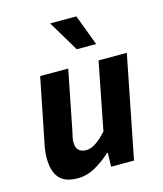

<svg xmlns="http://www.w3.org/2000/svg" viewBox="-110 -805 765 899"><g transform="rotate(-15 272.5 -355.0)"><path d="M431 0H320L322 -67H318Q284 -35 242.5 -11.5Q201 12 156 12Q94 12 66.5 -20.5Q39 -53 39 -116Q39 -133 41 -150Q43 -167 47 -186L109 -496H245L187 -203Q183 -188 181 -177Q179 -166 179 -156Q179 -105 229 -105Q271 -105 328 -169L392 -496H529ZM218 -722H345L401 -573H307Z"/></g></svg>

Font: mr_Source Sans Pro
Style: Bold Italic
Weight: 700
Italic angle: -11°
Designer: Paul D. Hunt
Foundry: Adobe Systems Incorporated
Version: Version 1.036;July 10, 2024;FontCreator 11.5.0.2430 64-bit